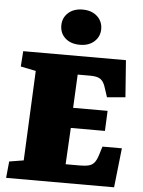

<svg xmlns="http://www.w3.org/2000/svg" viewBox="-62 -1006 786 1054"><g transform="rotate(5 331.0 -478.5)"><path d="M123 -599 39 -616 45 -701H611L626 -498L525 -489L513 -526Q505 -555 494.5 -571Q484 -587 467 -593Q450 -599 420 -599H354L345 -415H535L530 -304H342L331 -103H410Q439 -103 458.5 -108Q478 -113 490 -128.5Q502 -144 511 -175L524 -217H631L607 0H12L21 -91L100 -104ZM241 -860Q241 -902 271 -929.5Q301 -957 351 -957Q384 -957 408.5 -944.5Q433 -932 447 -910Q461 -888 461 -860Q461 -818 431 -790.5Q401 -763 352 -763Q301 -763 271 -790Q241 -817 241 -860Z"/></g></svg>

Font: Literata Black
Style: Italic
Weight: 900
Italic angle: -2°
Designer: Latin by Veronika Burian and Jose Scaglione. Greek by Irene Vlachou. Cyrillic by Vera Evstafieva
Foundry: TypeTogether
Version: Version 3.002